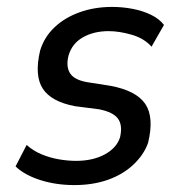

<svg xmlns="http://www.w3.org/2000/svg" viewBox="-20 -526 523 555"><path d="M195 9Q142 9 96.5 -5.5Q51 -20 25 -45L57 -107Q76 -90 100 -80Q124 -70 150 -65.5Q176 -61 200 -61Q248 -61 282.5 -79.5Q317 -98 327 -129Q335 -164 321 -183Q307 -202 267 -210L197 -219Q128 -232 103.5 -270Q79 -308 96 -380Q108 -419 137.5 -447Q167 -475 210 -490.5Q253 -506 304 -506Q334 -506 363 -500.5Q392 -495 416 -483.5Q440 -472 454 -454L418 -391Q397 -415 361 -425.5Q325 -436 294 -436Q251 -436 219.5 -418Q188 -400 178 -365Q170 -333 183 -313.5Q196 -294 235 -288L299 -278Q374 -264 400 -225.5Q426 -187 408 -113Q396 -79 366 -50.5Q336 -22 292.5 -6.5Q249 9 195 9Z"/></svg>

Font: Nunito Sans 7pt Condensed Medium
Style: Italic
Weight: 500
Width: 3
Italic angle: -9°
Designer: Vernon Adams
Foundry: Vernon Adams
Version: Version 3.101;gftools[0.9.27]